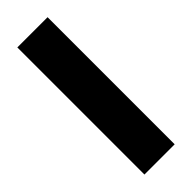

<svg xmlns="http://www.w3.org/2000/svg" viewBox="-224 -682 705 705"><g transform="rotate(-45 128.5 -330.0)"><path d="M50 0V-660H207V0Z"/></g></svg>

Font: Bricolage Grotesque Condensed ExtraBold
Style: Regular
Weight: 800
Width: 3
Designer: Mathieu Triay
Foundry: Atelier Triay
Version: Version 1.000;gftools[0.9.30]